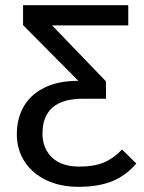

<svg xmlns="http://www.w3.org/2000/svg" viewBox="-20 -709 556 741"><path d="M283 12Q212 12 158 -14Q104 -40 74.5 -86Q45 -132 45 -191Q45 -252 71.5 -298Q98 -344 151 -370.5Q204 -397 281 -397H309L389 -328H301Q221 -328 182.5 -294Q144 -260 144 -193Q144 -136 181 -101Q218 -66 286 -66Q343 -66 381 -82Q419 -98 451 -132L506 -78Q467 -32 414 -10Q361 12 283 12ZM181 -611 389 -395V-328L319 -360L69 -612V-689H475V-611Z"/></svg>

Font: Fira Sans Variable
Style: Regular
Weight: 400
Designer: Carrois Corporate & Edenspiekermann AG
Foundry: Carrois Corporate GbR & Edenspiekermann AG
Version: Version 4.202